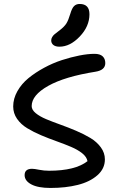

<svg xmlns="http://www.w3.org/2000/svg" viewBox="-20 -992 588 959"><path d="M276.9 -758.8Q257.3 -758.8 246.6 -767.3Q235.8 -775.9 235.8 -790Q235.8 -798.8 240.5 -806.6Q245.1 -814.5 251 -819.6Q256.8 -824.7 270.5 -835Q274.9 -838.4 276.9 -839.8Q301.8 -858.9 311.8 -875.2Q321.8 -891.6 331.1 -922.9Q339.4 -951.2 350.1 -961.7Q360.8 -972.2 377.9 -972.2Q426.8 -972.2 426.8 -920.9Q426.8 -860.4 378.4 -809.6Q330.1 -758.8 276.9 -758.8ZM231.9 -53.2Q169.9 -53.2 136.5 -71Q103 -88.9 103 -117.2Q103 -148.9 140.1 -148.9Q151.9 -148.9 175.5 -144Q199.2 -139.2 225.1 -139.2Q356 -139.2 417 -187Q413.1 -208.5 390.4 -226.6Q367.7 -244.6 334.7 -258.5Q301.8 -272.5 262.7 -286.4Q223.6 -300.3 185.5 -316.4Q147.5 -332.5 116 -351.6Q84.5 -370.6 65.2 -398.4Q45.9 -426.3 45.9 -460Q45.9 -499.5 66.9 -536.6Q87.9 -573.7 122.3 -601.8Q156.7 -629.9 200 -653.3Q243.2 -676.8 288.8 -691.7Q334.5 -706.5 376.7 -714.8Q418.9 -723.1 452.1 -723.1Q479.5 -723.1 492.7 -710.7Q505.9 -698.2 505.9 -676.8Q505.9 -641.6 457 -633.8Q303.2 -609.4 220.7 -563Q138.2 -516.6 138.2 -461.9Q138.2 -443.4 158.4 -426.8Q178.7 -410.2 210.9 -396.7Q243.2 -383.3 282 -369.4Q320.8 -355.5 359.9 -338.9Q398.9 -322.3 431.2 -303Q463.4 -283.7 483.6 -256.1Q503.9 -228.5 503.9 -195.8Q503.9 -149.4 466.3 -116.5Q428.7 -83.5 368.4 -68.4Q308.1 -53.2 231.9 -53.2Z"/></svg>

Font: Shantell Sans Irregular Bouncy
Style: Regular
Weight: 400
Designer: Stephen Nixon, Anya Danilova, Shantell Martin
Foundry: Arrow Type
Version: Version 1.006;[9816181b4]